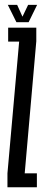

<svg xmlns="http://www.w3.org/2000/svg" viewBox="-20 -792 190 812"><path d="M11.5 0H136V-59H84.5L133.5 -617.5V-675H14.5V-616H61L11.5 -59ZM49.5 -698H101L137 -771.5H99L75 -721.5L52.5 -771.5H13Z"/></svg>

Font: Anybody UltraCondensed
Style: Regular
Weight: 400
Width: 1
Version: Version 1.113;gftools[0.9.25]